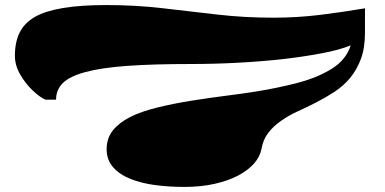

<svg xmlns="http://www.w3.org/2000/svg" viewBox="-20 -694 1501 749"><path d="M699.2 35.2Q639.6 35.2 585.9 28.1Q532.2 21 490.2 4.4Q446.8 -12.7 421.4 -41.5Q396 -70.3 396 -111.8Q396 -154.8 420.2 -185.1Q444.3 -215.3 486.3 -236.8Q529.3 -258.8 593 -274.4Q656.7 -290 727.5 -301.3Q798.3 -312.5 863.8 -320.8Q929.2 -329.1 975.1 -336.4Q1064.5 -350.6 1142.8 -371.3Q1221.2 -392.1 1275.9 -426.8Q1330.6 -461.4 1348.1 -517.1Q1305.7 -499.5 1236.3 -486.3Q1167 -473.1 1084 -463.4Q999 -454.1 906.5 -449.2Q814 -444.3 724.6 -444.3Q576.7 -444.3 476.1 -437Q375.5 -429.7 314 -413.1Q252 -396.5 225.3 -370.1Q198.7 -343.8 198.7 -305.2H157.2Q134.8 -314.9 106.9 -341.6Q79.1 -368.2 58.6 -403.8Q38.1 -439.5 38.1 -476.1Q38.1 -529.3 56.6 -566.9Q75.2 -604.5 116.7 -628.4Q197.3 -674.3 393.6 -674.3Q507.3 -674.3 613 -662.1Q718.8 -649.9 825.2 -637.5Q931.6 -625 1047.4 -625Q1137.7 -625 1226.3 -635.7Q1314.9 -646.5 1403.8 -661.6V-566.4Q1403.8 -506.3 1387.7 -463.6Q1371.6 -420.9 1345.2 -389.2Q1318.8 -357.9 1284.7 -335.7Q1250.5 -313.5 1214.4 -294.9Q1176.3 -275.4 1142.1 -260Q1107.9 -244.6 1077.1 -223.1Q1047.4 -202.6 1026.9 -176.3Q1006.3 -149.9 1000 -112.8Q987.8 -51.8 910.2 -9.8Q871.6 10.7 818.4 22.9Q765.1 35.2 699.2 35.2Z"/></svg>

Font: Asset
Style: Regular
Weight: 400
Version: Version 1.003; ttfautohint (v1.8.4.7-5d5b)